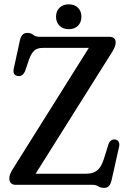

<svg xmlns="http://www.w3.org/2000/svg" viewBox="-20 -874 604 908"><path d="M513 -632.5 148.5 -52.5H388Q419 -52.5 438.2 -66.8Q457.5 -81 471 -121.5L493.5 -193.5Q504 -218 526.5 -214Q537 -212 541.8 -202Q546.5 -192 542.5 -177L507.5 -21Q503 -2.5 495 6Q487 14.5 471.5 14.5Q456 14.5 444.8 7.2Q433.5 0 415.5 0H53.5Q39 0 31.5 -8.5Q24 -17 24 -30.5Q24 -41 28.2 -51.2Q32.5 -61.5 39.5 -73L400 -647.5H181.5Q156 -647.5 141.5 -634Q127 -620.5 117 -592L99.5 -540Q87.5 -509.5 62 -515Q39 -520 45 -549L74 -682.5Q82 -718.5 108.5 -718.5Q126.5 -718.5 137 -709.2Q147.5 -700 168.5 -700H496.5Q527 -700 527 -673Q527 -656 513 -632.5ZM305 -736Q277.5 -736 261.2 -752.5Q245 -769 245 -795Q245 -821 261.2 -837.2Q277.5 -853.5 305 -853.5Q333 -853.5 349 -837.2Q365 -821 365 -795Q365 -769 349 -752.5Q333 -736 305 -736Z"/></svg>

Font: Fraunces 144pt S100
Style: Regular
Weight: 400
Version: Version 1.000; ttfautohint (v1.8.3)